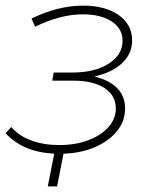

<svg xmlns="http://www.w3.org/2000/svg" viewBox="-22 -543 555 683"><path d="M190 4Q65 4 -2 -69L18 -91Q46 -59 90 -43Q134 -27 189 -27Q246 -27 291.5 -44Q337 -61 363.5 -90.5Q390 -120 390 -157Q390 -203 350 -229.5Q310 -256 240 -256H164L169 -285H236Q315 -285 364.5 -316.5Q414 -348 414 -398Q414 -441 375.5 -466.5Q337 -492 273 -492Q231 -492 188.5 -480.5Q146 -469 103 -448L90 -477Q185 -523 273 -523Q352 -523 400 -489.5Q448 -456 448 -399Q448 -352 412.5 -318.5Q377 -285 314 -271Q423 -243 423 -157Q423 -111 392.5 -74.5Q362 -38 309.5 -17Q257 4 190 4ZM207 -12 181 120H148L174 -12Z"/></svg>

Font: Montserrat ExtraLight
Style: Italic
Weight: 200
Italic angle: -11.3°
Designer: Julieta Ulanovsky
Foundry: Julieta Ulanovsky
Version: Version 9.000; ttfautohint (v1.8.4.7-5d5b)